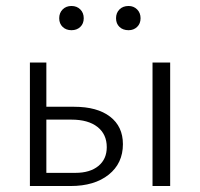

<svg xmlns="http://www.w3.org/2000/svg" viewBox="-20 -622 669 642"><path d="M178 -561Q178 -579 189.5 -590.5Q201 -602 219 -602Q237 -602 248.5 -590.5Q260 -579 260 -561Q260 -543 248.5 -532Q237 -521 219 -521Q201 -521 189.5 -532Q178 -543 178 -561ZM450 -561Q450 -543 438.5 -532Q427 -521 410 -521Q391 -521 379.5 -532Q368 -543 368 -561Q368 -579 379.5 -590.5Q391 -602 410 -602Q427 -602 438.5 -590.5Q450 -579 450 -561ZM391 -140Q391 -76 343.5 -38Q296 0 216 0H80V-413H135V-265H228Q305 -265 348 -232Q391 -199 391 -140ZM549 -413V0H490V-413ZM337 -130Q337 -173 306 -197.5Q275 -222 219 -222H135V-44H232Q281 -44 309 -67Q337 -90 337 -130Z"/></svg>

Font: Ysabeau Infant Semilight
Style: Regular
Weight: 300
Designer: Christian Thalmann (Catharsis Fonts)
Version: Version 0.003